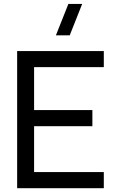

<svg xmlns="http://www.w3.org/2000/svg" viewBox="-20 -988 615 1008"><path d="M525 -84.5H159V-325.5H465V-410H159V-635.5H525V-720H70V0H525ZM273.5 -802.5H346L411.5 -967.5H339Z"/></svg>

Font: Eudonet Medium
Style: Regular
Weight: 500
Designer: Mikhail Sharanda
Foundry: Mikhail Sharanda
Version: Version 4.503;Glyphs 3.1.2 (3151)